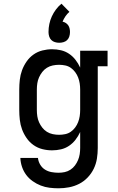

<svg xmlns="http://www.w3.org/2000/svg" viewBox="-20 -804 640 1037"><path d="M296 213Q272 213 247.5 210Q223 207 200 198Q177 189 156.5 174.5Q136 160 121.5 140.5Q107 121 99 97.5Q91 74 90 49H185Q187 68 197 85Q207 102 223 112Q239 122 258 125.5Q277 129 296 129Q313 129 329.5 125.5Q346 122 360.5 112.5Q375 103 385 89.5Q395 76 401.5 60.5Q408 45 410.5 28.5Q413 12 413 -5V-91Q403 -69 388 -49.5Q373 -30 353 -16.5Q333 -3 309.5 2.5Q286 8 261 8Q235 8 209 1.5Q183 -5 161 -20.5Q139 -36 123.5 -58.5Q108 -81 99 -105.5Q90 -130 87 -156.5Q84 -183 84 -210V-320Q84 -347 87 -373.5Q90 -400 99 -424.5Q108 -449 123.5 -471.5Q139 -494 161 -509.5Q183 -525 209 -531.5Q235 -538 261 -538Q286 -538 309.5 -532.5Q333 -527 353 -513.5Q373 -500 388 -480.5Q403 -461 413 -439V-530H561V-446H508V-5Q508 24 503.5 52.5Q499 81 486.5 107Q474 133 453.5 154.5Q433 176 407.5 189Q382 202 353.5 207.5Q325 213 296 213ZM299 -76Q316 -76 332.5 -79.5Q349 -83 362.5 -92.5Q376 -102 386 -115.5Q396 -129 402 -144.5Q408 -160 410.5 -176.5Q413 -193 413 -210V-320Q413 -337 410.5 -353.5Q408 -370 402 -385.5Q396 -401 386 -414.5Q376 -428 362.5 -437.5Q349 -447 332.5 -450.5Q316 -454 299 -454Q282 -454 265 -450.5Q248 -447 233.5 -438Q219 -429 208.5 -415.5Q198 -402 191 -386.5Q184 -371 181.5 -354Q179 -337 179 -320V-210Q179 -193 181.5 -176Q184 -159 191 -143.5Q198 -128 208.5 -114.5Q219 -101 233.5 -92Q248 -83 265 -79.5Q282 -76 299 -76ZM300 -573Q288 -573 276.5 -576.5Q265 -580 257 -588Q249 -596 245.5 -607.5Q242 -619 242 -631Q242 -653 246.5 -674.5Q251 -696 260 -715.5Q269 -735 282 -752.5Q295 -770 312 -784L355 -740Q343 -730 333.5 -716Q324 -702 318 -687Q328 -685 336 -679.5Q344 -674 349 -666.5Q354 -659 356 -649.5Q358 -640 358 -631Q358 -619 354.5 -607.5Q351 -596 343 -588Q335 -580 323.5 -576.5Q312 -573 300 -573Z"/></svg>

Font: Iosevka Slab Medium Extended
Style: Regular
Weight: 500
Width: 7
Monospace: yes
Designer: Belleve Invis
Foundry: Belleve Invis
Version: Version 11.1.1; ttfautohint (v1.8.3)